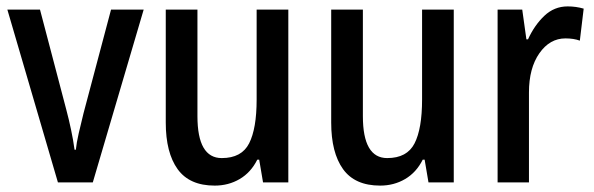

<svg xmlns="http://www.w3.org/2000/svg" viewBox="-20 -570 1855 600"><path d="M161 0 3 -540H105L187 -228Q195 -198 202 -165Q209 -132 213 -102H217Q219 -123 226 -153.5Q233 -184 241 -216L327 -540H429L270 0Z M881 -540V0H802L790 -71H784Q764 -31 729 -10.5Q694 10 651 10Q572 10 535 -41.5Q498 -93 498 -187V-540H597V-207Q597 -76 673 -76Q735 -76 758.5 -122Q782 -168 782 -259V-540Z M1398 -540V0H1319L1307 -71H1301Q1281 -31 1246 -10.5Q1211 10 1168 10Q1089 10 1052 -41.5Q1015 -93 1015 -187V-540H1114V-207Q1114 -76 1190 -76Q1252 -76 1275.5 -122Q1299 -168 1299 -259V-540Z M1754 -550Q1780 -550 1804 -543L1792 -443Q1773 -450 1747 -450Q1698 -450 1665.5 -403.5Q1633 -357 1633 -281V0H1535V-540H1612L1625 -447H1630Q1650 -491 1681 -520.5Q1712 -550 1754 -550Z"/></svg>

Font: Noto Sans Condensed Medium
Style: Regular
Weight: 500
Width: 3
Designer: Monotype Design Team
Foundry: Monotype Imaging Inc.
Version: Version 2.013; ttfautohint (v1.8.4.7-5d5b)